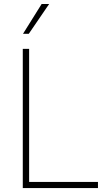

<svg xmlns="http://www.w3.org/2000/svg" viewBox="-20 -955 566 975"><path d="M95.7 -707H127.9V-31.2H477.5V0H95.7ZM191.4 -934.6H229.5L126 -783.2H96.7Z"/></svg>

Font: Pretendard Thin
Style: Regular
Weight: 100
Designer: Base glyphs from Inter by Rasmus Andersson; Hangeul glyphs from Noto Sans CJK(Source Han Sans) by Jang Soo-young and Kan
Foundry: Kil Hyung-jin
Version: Version 1.309